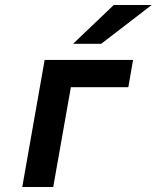

<svg xmlns="http://www.w3.org/2000/svg" viewBox="-20 -752 630 772"><path d="M69.5 0 159.5 -511H515L496 -401.5H265L194 0ZM274 -576 437.5 -732H590L387 -576Z"/></svg>

Font: Overpass
Style: Bold Italic
Weight: 700
Italic angle: -10°
Designer: Delve Withrington, Dave Bailey, Thomas Jockin
Foundry: Delve Fonts LLC
Version: Version 4.000; ttfautohint (v1.8.3)